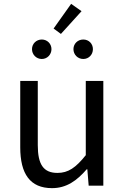

<svg xmlns="http://www.w3.org/2000/svg" viewBox="-20 -963 647 996"><path d="M250 13C325 13 379 -26 430 -85H433L440 0H516V-543H425V-158C373 -93 334 -66 278 -66C206 -66 176 -109 176 -210V-543H85V-199C85 -61 136 13 250 13ZM296 -787 403 -905 349 -943 258 -815ZM197 -657C225 -657 247 -680 247 -708C247 -736 225 -758 197 -758C168 -758 146 -736 146 -708C146 -680 168 -657 197 -657ZM412 -657C441 -657 462 -680 462 -708C462 -736 441 -758 412 -758C383 -758 361 -736 361 -708C361 -680 383 -657 412 -657Z"/></svg>

Font: Noto Sans CJK JP Regular
Style: Regular
Weight: 400
Designer: Ryoko NISHIZUKA (kana & ideographs); Paul D. Hunt (Latin, Greek & Cyrillic); Wenlong ZHANG (bopomofo); Sandoll Communica
Foundry: Adobe Systems Incorporated
Version: Version 1.001;PS 1.001;hotconv 1.0.78;makeotf.lib2.5.61930